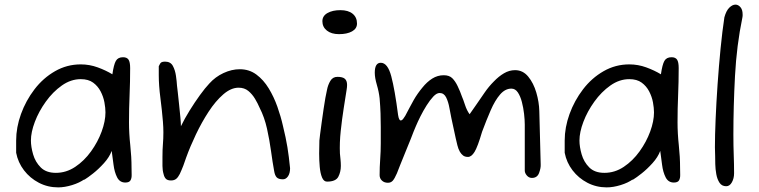

<svg xmlns="http://www.w3.org/2000/svg" viewBox="-20 -802 3287 832"><path d="M232 10Q187 10 148.5 -10Q110 -30 84 -64Q58 -98 50 -140V-193Q50 -250 71 -308Q92 -366 129.5 -415Q167 -464 218.5 -493.5Q270 -523 330 -523Q368 -523 403.5 -510Q439 -497 467 -480Q473 -522 482 -538Q491 -554 513 -554Q530 -554 537 -543.5Q544 -533 544 -507Q544 -447 541.5 -389.5Q539 -332 539 -272Q539 -224 544.5 -173Q550 -122 550 -75Q550 -60 550.5 -45Q551 -30 545.5 -20.5Q540 -11 523 -11Q499 -11 487.5 -33.5Q476 -56 472 -88Q468 -120 464 -148Q454 -121 430.5 -95Q407 -69 383.5 -50.5Q360 -32 347.5 -24.5Q335 -17 347 -26Q325 -10 292.5 0Q260 10 232 10ZM222 -53Q267 -53 306 -79Q345 -105 374.5 -146Q404 -187 420.5 -232Q437 -277 437 -315Q437 -334 432.5 -358.5Q428 -383 416 -406Q404 -429 383.5 -444Q363 -459 330 -459Q287 -459 248 -431.5Q209 -404 178.5 -361.5Q148 -319 131 -274Q114 -229 114 -193Q114 -166 123.5 -133Q133 -100 156.5 -76.5Q180 -53 222 -53Z M721 -20Q706 -20 699 -27Q692 -34 689 -47Q684 -64 684 -83V-122Q684 -154 686 -177.5Q688 -201 688 -229Q688 -239 687.5 -250.5Q687 -262 686 -275Q682 -324 675 -378Q668 -432 668 -476V-515Q674 -529 679.5 -532Q685 -535 695 -535Q719 -535 729 -516.5Q739 -498 742.5 -473.5Q746 -449 747 -431Q748 -424 750.5 -401Q753 -378 756 -349.5Q759 -321 761.5 -295Q764 -269 764 -255Q780 -288 802 -323.5Q824 -359 846.5 -390Q869 -421 887 -440Q913 -469 948.5 -485.5Q984 -502 1019 -502Q1060 -502 1091 -479Q1122 -456 1144.5 -419Q1167 -382 1182 -339.5Q1197 -297 1206 -257Q1219 -204 1225.5 -164Q1232 -124 1237 -73Q1237 -51 1228 -38Q1219 -25 1206 -25Q1187 -25 1179 -33.5Q1171 -42 1168 -61Q1161 -99 1154.5 -147Q1148 -195 1137 -244.5Q1126 -294 1105 -335Q1097 -354 1085 -374Q1073 -394 1056 -408Q1039 -422 1014 -422Q981 -422 947.5 -393Q914 -364 884 -318Q854 -272 829 -219.5Q804 -167 787 -120Q782 -104 774.5 -84.5Q767 -65 759 -48Q752 -34 743.5 -27Q735 -20 721 -20Z M1449 -654Q1416 -654 1396.5 -669.5Q1377 -685 1377 -710Q1377 -733 1399 -745.5Q1421 -758 1455 -758Q1489 -758 1508 -742.5Q1527 -727 1527 -700Q1527 -678 1505.5 -666Q1484 -654 1449 -654ZM1397 -15Q1383 -15 1375.5 -33Q1368 -51 1365.5 -79Q1363 -107 1363 -137Q1363 -151 1363.5 -165.5Q1364 -180 1364 -193Q1364 -197 1367 -219.5Q1370 -242 1374 -272Q1378 -302 1382.5 -331.5Q1387 -361 1390 -378Q1393 -391 1397 -412.5Q1401 -434 1411.5 -451.5Q1422 -469 1442 -469Q1465 -469 1474.5 -460.5Q1484 -452 1484 -434Q1484 -429 1483.5 -424Q1483 -419 1482 -413Q1477 -381 1469.5 -333.5Q1462 -286 1456.5 -234.5Q1451 -183 1453 -137Q1454 -126 1455.5 -111.5Q1457 -97 1457 -83Q1457 -57 1446 -36Q1435 -15 1397 -15Z M1661 -10Q1645 -10 1635 -19.5Q1625 -29 1625 -43Q1625 -78 1627.5 -112Q1630 -146 1630 -181V-252Q1630 -281 1629 -310.5Q1628 -340 1625 -376Q1622 -404 1613 -434.5Q1604 -465 1604 -487Q1604 -530 1630 -530Q1660 -530 1675.5 -471.5Q1691 -413 1705 -304Q1707 -291 1710 -285.5Q1713 -280 1716 -280Q1722 -280 1727.5 -287.5Q1733 -295 1736 -300Q1744 -315 1754.5 -335Q1765 -355 1773 -369Q1781 -383 1790.5 -396.5Q1800 -410 1810 -422Q1830 -447 1853 -461.5Q1876 -476 1903 -476Q1927 -476 1940 -463Q1953 -450 1963 -429Q1969 -417 1973.5 -405.5Q1978 -394 1982 -383Q1987 -372 1995 -347.5Q2003 -323 2015 -307L2045 -350Q2063 -376 2080.5 -401.5Q2098 -427 2120 -449Q2141 -471 2164 -484.5Q2187 -498 2212 -498Q2246 -498 2269 -470Q2292 -442 2304 -401Q2316 -360 2317 -321L2323 -90Q2324 -74 2316 -52.5Q2308 -31 2285 -31Q2272 -31 2263 -41.5Q2254 -52 2254 -63V-262Q2254 -282 2251 -308.5Q2248 -335 2241.5 -360Q2235 -385 2224 -401.5Q2213 -418 2196 -418Q2169 -418 2147 -392.5Q2125 -367 2106.5 -324.5Q2088 -282 2069 -231Q2050 -166 2036.5 -144Q2023 -122 2008 -122Q1995 -122 1987 -128Q1979 -134 1973 -144Q1966 -156 1962 -172.5Q1958 -189 1955 -202L1936 -290Q1932 -308 1927.5 -334Q1923 -360 1913.5 -379.5Q1904 -399 1885 -399Q1872 -399 1857.5 -383.5Q1843 -368 1828.5 -345Q1814 -322 1802 -298Q1790 -274 1782 -255Q1774 -236 1772 -231Q1770 -225 1760 -200Q1750 -175 1737 -143.5Q1724 -112 1713.5 -85.5Q1703 -59 1700 -51Q1690 -28 1682 -19Q1674 -10 1661 -10Z M2609 10Q2564 10 2525.5 -10Q2487 -30 2461 -64Q2435 -98 2427 -140V-193Q2427 -250 2448 -308Q2469 -366 2506.5 -415Q2544 -464 2595.5 -493.5Q2647 -523 2707 -523Q2745 -523 2780.5 -510Q2816 -497 2844 -480Q2850 -522 2859 -538Q2868 -554 2890 -554Q2907 -554 2914 -543.5Q2921 -533 2921 -507Q2921 -447 2918.5 -389.5Q2916 -332 2916 -272Q2916 -224 2921.5 -173Q2927 -122 2927 -75Q2927 -60 2927.5 -45Q2928 -30 2922.5 -20.5Q2917 -11 2900 -11Q2876 -11 2864.5 -33.5Q2853 -56 2849 -88Q2845 -120 2841 -148Q2831 -121 2807.5 -95Q2784 -69 2760.5 -50.5Q2737 -32 2724.5 -24.5Q2712 -17 2724 -26Q2702 -10 2669.5 0Q2637 10 2609 10ZM2599 -53Q2644 -53 2683 -79Q2722 -105 2751.5 -146Q2781 -187 2797.5 -232Q2814 -277 2814 -315Q2814 -334 2809.5 -358.5Q2805 -383 2793 -406Q2781 -429 2760.5 -444Q2740 -459 2707 -459Q2664 -459 2625 -431.5Q2586 -404 2555.5 -361.5Q2525 -319 2508 -274Q2491 -229 2491 -193Q2491 -166 2500.5 -133Q2510 -100 2533.5 -76.5Q2557 -53 2599 -53Z M3127 5Q3108 5 3098 -10Q3088 -25 3084 -47Q3080 -69 3079.5 -91Q3079 -113 3079 -126Q3079 -134 3078.5 -144Q3078 -154 3078 -164Q3078 -214 3081 -285.5Q3084 -357 3089.5 -436.5Q3095 -516 3102.5 -592Q3110 -668 3119 -727Q3127 -756 3140.5 -769Q3154 -782 3167 -782Q3179 -782 3188.5 -771Q3198 -760 3198 -740Q3198 -736 3198 -733Q3198 -730 3197 -726Q3172 -605 3165 -473Q3158 -341 3158 -219Q3158 -169 3159.5 -130.5Q3161 -92 3161 -51Q3161 -29 3151.5 -12Q3142 5 3127 5Z"/></svg>

Font: Fuzzy Bubbles
Style: Regular
Weight: 400
Designer: Robert E. Leuschke
Foundry: Robert E. Leuschke
Version: Version 1.010; ttfautohint (v1.8.3)